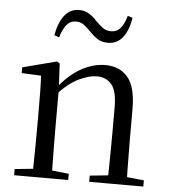

<svg xmlns="http://www.w3.org/2000/svg" viewBox="-54 -817 769 866"><g transform="rotate(5 330.5 -384.0)"><path d="M42 0V-28L150 -39H183L287 -28V0ZM124 0Q125 -24 125.5 -65Q126 -106 126.5 -150.5Q127 -195 127 -229V-289Q127 -341 126.5 -381Q126 -421 124 -458L36 -462V-488L190 -528L203 -520L209 -403V-402V-229Q209 -195 209.5 -150.5Q210 -106 210.5 -65Q211 -24 212 0ZM382 0V-28L489 -39H522L627 -28V0ZM464 0Q465 -24 465.5 -64.5Q466 -105 466.5 -149.5Q467 -194 467 -229V-344Q467 -418 442.5 -447.5Q418 -477 375 -477Q341 -477 294 -455Q247 -433 192 -372L184 -406H194Q248 -473 302 -502Q356 -531 409 -531Q474 -531 511 -487.5Q548 -444 548 -342V-229Q548 -194 548.5 -149.5Q549 -105 549.5 -64.5Q550 -24 551 0ZM168 -645Q177 -700 202.5 -734Q228 -768 269 -768Q296 -768 315.5 -755.5Q335 -743 349 -727Q367 -709 382.5 -697Q398 -685 421 -685Q447 -685 463.5 -704.5Q480 -724 490 -761L512 -754Q504 -698 478.5 -665Q453 -632 411 -632Q383 -632 364.5 -644Q346 -656 332 -671Q315 -688 299 -701.5Q283 -715 260 -715Q234 -715 217.5 -695Q201 -675 190 -637Z"/></g></svg>

Font: Noto Serif KR ExtraLight
Style: Regular
Weight: 400
Version: Version 2.002-H1;hotconv 1.1.0;makeotfexe 2.6.0